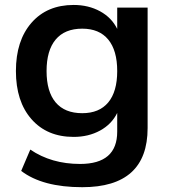

<svg xmlns="http://www.w3.org/2000/svg" viewBox="-20 -570 697 783"><path d="M315.4 193.4Q153.3 193.4 66.4 127L103.5 40Q189.5 98.6 306.6 98.6Q458 98.6 458 -33.2V-109.4Q435.5 -63.5 388.2 -37.6Q340.8 -11.7 280.3 -11.7Q171.9 -11.7 108.4 -84Q44.9 -156.2 44.9 -280.3Q44.9 -404.3 108.4 -477.1Q171.9 -549.8 280.3 -549.8Q340.8 -549.8 388.2 -523.9Q435.5 -498 458 -452.1V-539.1H582V-47.9Q582 193.4 315.4 193.4ZM315.4 -108.4Q384.8 -108.4 421.4 -152.3Q458 -196.3 458 -280.3Q458 -364.3 421.4 -408.7Q384.8 -453.1 315.4 -453.1Q244.1 -453.1 207 -408.7Q169.9 -364.3 169.9 -280.3Q169.9 -196.3 207 -152.3Q244.1 -108.4 315.4 -108.4Z"/></svg>

Font: Min Sans SemiBold
Style: Regular
Weight: 600
Designer: Jinseong-Kim, NotoSansCJK, Nunito
Foundry: Jinseong-Kim
Version: Version 1.400;Glyphs 3.1.2 (3151)